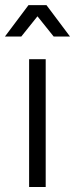

<svg xmlns="http://www.w3.org/2000/svg" viewBox="-41 -743 299 763"><path d="M74.7 0V-507.8H140.6V0ZM43.5 -597.7H-21.5L72.3 -722.7H143.6L237.3 -597.7H172.4L107.9 -678.2Z"/></svg>

Font: Giphurs Light
Style: Regular
Weight: 300
Version: Version 0.920; ttfautohint (v1.8.4.7-5d5b)